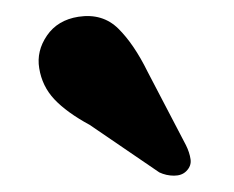

<svg xmlns="http://www.w3.org/2000/svg" viewBox="-20 -739 286 235"><path d="M160.5 -651.5 207.5 -561.5Q212 -552.5 213.2 -544.2Q214.5 -536 208 -529.5Q202.5 -524 193 -524Q183.5 -524 175 -528L90 -586Q61.5 -601.5 46.5 -617.5Q31.5 -633.5 28 -655.5Q24.5 -676.5 37.5 -695.5Q50.5 -714.5 76 -718.5Q105.5 -723 124.8 -704Q144 -685 160.5 -651.5Z"/></svg>

Font: Fraunces 9pt S050 SemiBold
Style: Regular
Weight: 600
Version: Version 1.000; ttfautohint (v1.8.3)